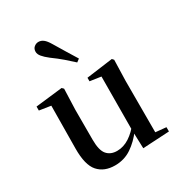

<svg xmlns="http://www.w3.org/2000/svg" viewBox="-196 -976 1060 1129"><g transform="rotate(-30 333.5 -411.5)"><path d="M258 16Q185 16 144.5 -29.5Q104 -75 105 -187L108 -492L134 -472L30 -488V-515L212 -536L223 -525L218 -385V-181Q218 -109 242.5 -80.5Q267 -52 311 -52Q355 -52 395.5 -78.5Q436 -105 468 -149L497 -103H458Q420 -51 370.5 -17.5Q321 16 258 16ZM451 11 447 -111V-113L449 -477L374 -488V-512L553 -536L563 -525L559 -385V-35L631 -28V1ZM387 -635 367 -620Q340 -645 310.5 -670.5Q281 -696 241 -725Q214 -746 200 -763Q186 -780 186 -796Q186 -817 199.5 -828Q213 -839 229 -839Q247 -839 262.5 -827Q278 -815 295 -786Q322 -740 344.5 -704Q367 -668 387 -635Z"/></g></svg>

Font: Noto Serif JP ExtraLight SemiBold
Style: Regular
Weight: 600
Version: Version 2.003-H1;hotconv 1.1.1;makeotfexe 2.6.0